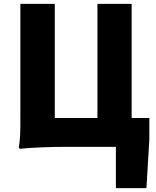

<svg xmlns="http://www.w3.org/2000/svg" viewBox="-20 -764 810 999"><path d="M583 215V0H334Q189 0 86 10Q78 10 78 0Q87 -38 86 -153Q86 -175 86 -186V-372V-744H265V-150H487V-744H665V-150H757V-38L742 215Z"/></svg>

Font: GenSekiGothic TW H
Style: Regular
Weight: 900
Version: Version 1.501;PS 1;hotconv 16.6.51;makeotf.lib2.5.65220